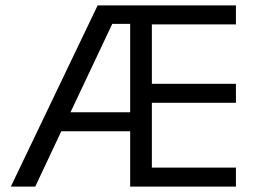

<svg xmlns="http://www.w3.org/2000/svg" viewBox="-20 -688 980 708"><path d="M340 -668H850V-598H540V-379H850V-309H540V-70H850V0H460V-204H206L110 0H20ZM460 -274V-600H394L240 -274Z"/></svg>

Font: Madhuban Light
Style: Regular
Weight: 300
Designer: jaikishan Patel
Foundry: MagicType
Version: Version 1.000